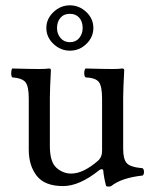

<svg xmlns="http://www.w3.org/2000/svg" viewBox="-20 -688 571 720"><path d="M242.2 -636.2Q219.2 -636.2 206.5 -621.1Q193.8 -606 193.8 -583Q193.8 -561 207 -545.4Q220.2 -529.8 242.2 -529.8Q264.2 -529.8 277.1 -545.4Q290 -561 290 -583Q290 -606.9 277.1 -621.6Q264.2 -636.2 242.2 -636.2ZM330.1 -583Q330.1 -548.8 304 -523.4Q277.8 -498 242.2 -498Q207 -498 180.4 -523.4Q153.8 -548.8 153.8 -583Q153.8 -617.2 180.4 -642.6Q207 -668 241.9 -668Q276.9 -668 303.5 -643.1Q330.1 -618.2 330.1 -583ZM216.8 9.8Q147.9 9.8 117.9 -28.6Q87.9 -66.9 87.9 -126V-317.9Q87.9 -364.7 75.4 -379.9Q63 -395 25.9 -397.9Q22 -401.9 22 -413.8Q22 -425.8 25.9 -431.2Q93.8 -429.2 127.9 -429.2Q152.8 -429.2 163.1 -431.2Q170.9 -431.2 170.9 -424.8Q167 -351.6 167 -321.8V-140.1Q167 -81.1 191.4 -59.1Q215.8 -37.1 247.1 -37.1Q292 -37.1 347.2 -85Q363.3 -99.1 362.8 -124V-316.9Q362.8 -364.7 350.8 -380.4Q338.9 -396 300.8 -397.9Q295.9 -401.9 295.9 -413.8Q295.9 -425.8 300.8 -431.2Q368.7 -429.2 402.8 -429.2Q427.7 -429.2 438 -431.2Q445.8 -431.2 445.8 -424.8Q441.9 -351.6 441.9 -321.8V-129.9Q441.9 -90.8 455.6 -75.9Q469.2 -61 515.1 -57.1Q520 -52.2 520 -43.2Q520 -34.2 515.1 -29.8Q435.1 -21 397 9.8Q388.2 13.7 377.9 9.8Q369.1 -24.4 367.2 -48.8Q366.2 -53.7 361.1 -53.5Q356 -53.2 352.1 -49.8Q277.8 9.8 216.8 9.8Z"/></svg>

Font: Linux Libertine O
Style: Regular
Weight: 400
Designer: Philipp H. Poll
Foundry: Philipp H. Poll
Version: Version 5.3.0